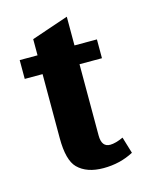

<svg xmlns="http://www.w3.org/2000/svg" viewBox="-73 -445 373 500"><g transform="rotate(-15 113.5 -195.0)"><path d="M213.5 -56Q192.2 -46.3 177.9 -46.3Q154.8 -46.3 154.8 -77.4V-269.6H215.3V-320.3H154.8V-397.7L55.2 -363.9V-320.3H7.1V-269.6H55.2V-97Q55.2 -37.4 76.5 -16Q100.5 8 145.5 8Q190.4 8 226.9 -11.6Z"/></g></svg>

Font: Gidugu
Style: Regular
Weight: 400
Designer: Purushoth Kumar Guthula
Foundry: Silicon Andhra, USA.
Version: Version 1.0.5; ttfautohint (v1.2.25-373a) -l 7 -r 28 -G 50 -